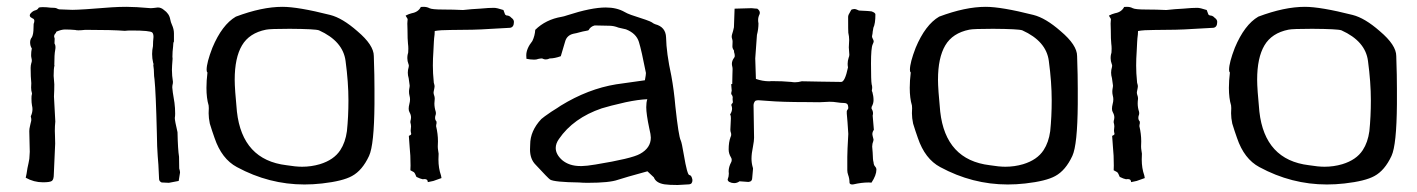

<svg xmlns="http://www.w3.org/2000/svg" viewBox="-20 -526 4088 554"><path d="M467.3 1.5 446.3 0.5Q439 -2.9 439 -9.8Q437 -59.1 435.1 -75.2Q433.1 -99.6 432.6 -141.6Q429.7 -260.3 425.8 -297.4Q424.3 -306.6 424.3 -314.5Q424.3 -325.7 422.4 -337.4Q422.9 -338.9 422.9 -340.8Q422.9 -342.8 421.9 -344.7Q418.9 -357.4 418.9 -370.1Q418.9 -381.3 421.4 -393.1Q421.4 -406.2 422.9 -419.4Q422.9 -428.2 419.4 -432.1Q413.6 -438 359.4 -438Q346.7 -438 340.3 -437Q305.7 -439.9 226.1 -439.9Q213.9 -438.5 206.5 -438.5Q200.2 -438.5 197.3 -439.5Q182.6 -440.9 167.5 -440.9Q157.2 -440.9 142.6 -434.6L141.1 -430.7Q136.2 -426.3 136.2 -420.9Q136.2 -418.9 137 -417.5Q137.7 -416 137.7 -413.6L137.2 -400.9Q140.1 -396 140.1 -390.6Q140.1 -385.7 139.2 -381.3Q136.7 -369.1 136.7 -338.9L137.2 -336.9Q134.8 -329.1 134.8 -307.1Q136.2 -292 136.7 -282.7Q136.7 -266.1 135.7 -247.6Q137.2 -211.9 139.6 -175.3Q138.2 -162.1 138.2 -148.4Q138.2 -140.6 138.7 -133.3L139.2 -111.8L135.3 -23.9Q135.3 -7.8 129.6 -3.9Q124 0 104 0Q77.6 0 54.2 -13.2L56.6 -24.4Q59.1 -42.5 62.3 -55.2Q65.4 -67.9 65.4 -80.1Q65.4 -85.4 65.9 -87.9L64.5 -147.5Q64.5 -154.3 66.4 -161.6Q67.4 -165.5 67.9 -168.5Q68.4 -171.4 69.3 -174.3Q70.3 -177.2 70.3 -180.2Q70.3 -184.1 69.6 -186.3Q68.8 -188.5 68.8 -190.4Q73.7 -200.7 73.7 -210.9Q73.7 -216.3 72.3 -221.7Q70.8 -229.5 70.8 -241.2Q70.8 -249.5 71.5 -251.7Q72.3 -253.9 72.3 -256.8Q69.8 -264.2 69.8 -273.4Q70.3 -278.3 70.3 -286.1Q68.4 -304.2 68.4 -330.1Q68.4 -336.9 70.3 -343.8Q71.8 -347.2 71.8 -351.1Q71.8 -354.5 70.8 -358.4Q69.8 -362.3 69.8 -366.7Q69.8 -376.5 71.8 -386.2Q66.9 -393.6 66.9 -403.8Q66.9 -412.6 72.3 -418.9Q76.7 -428.2 76.7 -445.3Q76.7 -453.1 77.1 -457Q79.1 -461.9 79.1 -465.8Q79.1 -470.7 74.7 -472.7Q73.2 -472.7 72.3 -474.1Q65.9 -476.6 65.9 -481.9Q65.9 -485.4 69.3 -488.3Q75.2 -494.6 81.5 -496.1Q87.9 -497.6 90.8 -502.4Q90.8 -505.4 104 -505.4Q115.2 -505.4 125 -503.9Q140.6 -503.9 144 -501.7Q147.5 -499.5 151.4 -499L188.5 -497.6Q212.4 -497.6 302.2 -504.9Q323.7 -506.3 345.2 -506.3Q370.1 -506.3 415 -502.4Q419.9 -502.4 435.5 -504.4Q444.8 -504.4 452.6 -497.6Q468.3 -486.8 471.2 -470.2Q472.7 -461.9 476.1 -454.6Q481.9 -441.9 481.9 -429.7V-406.2Q480 -403.3 480 -399.7Q480 -396 479.5 -392.1Q477.5 -376.5 477.5 -362.3L478 -356.9Q476.1 -333.5 476.1 -324.2Q476.1 -307.6 479 -290Q479 -285.2 478 -282Q477.1 -278.8 477.1 -273.4Q477.1 -266.6 483.4 -229.5Q485.4 -214.4 485.4 -198.2Q485.4 -191.4 484.4 -185.5Q484.4 -177.7 492.2 -144.5Q493.2 -94.7 496.6 -73.7L497.1 -40Q499.5 -32.2 499.5 -28.3Q499.5 -26.4 495.6 -3.9Z M851.6 -44.9Q877.9 -44.9 902.8 -52.2Q943.4 -64.5 961.9 -92.8Q976.6 -115.2 981 -147.5Q985.4 -189.5 985.4 -236.3Q985.4 -288.6 977.1 -350.1Q969.7 -407.2 900.4 -438.5Q890.1 -442.4 815.9 -442.9Q758.8 -442.9 747.6 -440.4Q699.2 -430.7 678.2 -395Q657.2 -359.4 657.2 -295.9Q657.2 -270 663.6 -204.1Q679.2 -64.5 806.6 -49.3Q833.5 -44.9 851.6 -44.9ZM858.4 6.3Q756.3 6.3 663.6 -43.9Q619.6 -67.4 599.1 -127.9Q591.8 -148.4 585.4 -169.4Q582 -185.5 582 -199.2L582.5 -213.9Q582.5 -219.2 582 -221.7Q575.7 -242.7 575.7 -272.5Q575.7 -293 578.6 -316.9Q576.2 -318.8 576.2 -324.7Q576.2 -345.2 592.8 -388.2Q620.6 -454.6 660.6 -478Q735.8 -506.3 794.9 -506.3Q840.3 -506.3 932.6 -482.9Q967.8 -474.1 1011.2 -436Q1058.6 -396 1058.6 -364.3L1060.1 -310.5Q1060.1 -287.1 1060.5 -270V-225.6Q1059.6 -107.9 1044.9 -76.2Q1025.4 -34.2 995.6 -18.1Q969.2 -3.4 909.2 3.4Q883.3 6.3 858.4 6.3Z M1214.4 -0.5Q1214.4 -9.3 1205.1 -9.3L1199.7 -8.8Q1193.4 -9.8 1181.6 -15.6Q1177.2 -27.3 1173.8 -29.5Q1170.4 -31.7 1164.1 -34.7L1164.6 -48.3Q1164.6 -79.1 1162.1 -100.6Q1160.6 -116.7 1159.7 -133.8Q1159.7 -134.3 1162.1 -135.3Q1166.5 -136.7 1166.5 -140.1Q1165 -145.5 1165 -149.9Q1165 -152.3 1165.5 -155.3Q1166 -158.2 1166 -161.1Q1166 -166 1164.1 -172.9V-174.8Q1164.1 -176.8 1164.6 -178.2Q1165 -179.7 1165.5 -181.9Q1166 -184.1 1166 -187Q1166 -194.3 1162.1 -201.2Q1159.2 -206.1 1159.2 -211.9Q1159.2 -218.3 1161.1 -225.6Q1163.1 -232.9 1163.1 -239.3Q1163.1 -244.6 1161.6 -250Q1160.2 -255.4 1160.2 -261.2Q1160.2 -266.6 1161.1 -271Q1162.1 -275.4 1162.1 -279.3Q1162.1 -281.2 1159.2 -300.3Q1156.7 -308.6 1156.7 -316.4Q1156.7 -324.2 1159.2 -332.5L1159.7 -336.4Q1159.7 -338.9 1158.7 -340.8Q1155.3 -349.6 1155.3 -358.4Q1155.3 -364.7 1156.7 -370.6Q1158.2 -372.1 1158.2 -385.7Q1158.2 -393.1 1157.2 -399.9Q1155.8 -412.1 1155.8 -440.4L1155.3 -458Q1155.3 -464.4 1155.8 -466.1Q1156.2 -467.8 1156.2 -469.2Q1156.2 -472.7 1152.3 -477.5L1150.4 -481Q1159.7 -485.8 1168 -487.8Q1187 -491.2 1194.3 -505.9L1202.1 -506.3Q1211.9 -506.3 1219 -502.4Q1226.1 -498.5 1259.3 -498.5Q1287.6 -498.5 1315.9 -497.1Q1342.3 -500 1364.3 -501Q1377.9 -502.4 1388.7 -502.9Q1399.4 -503.4 1405.3 -503.4Q1413.6 -503.4 1432.6 -497.1L1437.5 -483.9L1441.4 -481.4Q1449.7 -481.4 1455.1 -475.1Q1462.9 -469.7 1462.9 -462.9Q1462.9 -447.3 1451.7 -445.8L1390.6 -442.4Q1349.6 -439.5 1280.3 -439.5Q1250.5 -439.5 1234.4 -436.5L1233.9 -426.3Q1232.4 -415.5 1231.9 -405.3L1230.5 -377.4Q1229 -356.9 1229 -336.9Q1229 -314.5 1231.4 -291.5Q1231.4 -287.1 1232.7 -283.7Q1233.9 -280.3 1233.9 -276.4Q1233.9 -273.9 1231.4 -262.2L1231 -259.3Q1231 -254.9 1232.7 -250.7Q1234.4 -246.6 1234.4 -241.2Q1233.4 -233.4 1233.4 -227.5Q1233.4 -215.8 1237.3 -203.6L1237.8 -199.7L1237.3 -195.3Q1235.4 -190.9 1235.4 -186Q1235.4 -179.7 1239.3 -175.8Q1239.7 -175.3 1239.7 -170.9Q1239.3 -168.5 1238.8 -166.5Q1238.3 -164.6 1238.3 -162.1Q1243.7 -139.6 1243.7 -118.2L1243.2 -103.5Q1243.2 -98.1 1244.1 -92.8Q1245.1 -87.4 1245.6 -82.5L1245.1 -65.9Q1245.1 -40.5 1252.4 -20L1253.9 -12.2L1230.5 -3.9Z M1659.2 -46.9Q1671.4 -46.9 1698.2 -51.3Q1802.7 -68.4 1826.7 -82Q1857.9 -99.1 1857.9 -128.9Q1857.9 -137.2 1853.5 -155.3Q1844.7 -196.8 1844.7 -216.8Q1844.7 -230.5 1847.7 -239.7Q1822.3 -238.8 1785.2 -231Q1737.8 -220.2 1716.3 -213.4Q1634.3 -185.5 1592.8 -125Q1583.5 -111.8 1583.5 -99.1Q1583.5 -80.6 1602.1 -64Q1622.6 -46.9 1654.3 -46.9ZM1935.1 7.8Q1910.6 7.8 1897.5 5.9Q1872.6 2 1866.7 -14.2L1848.1 -31.7Q1782.2 -13.7 1763.2 -7.3Q1738.8 1.5 1675.8 1.5Q1661.1 1.5 1650.9 0.5Q1579.6 -0.5 1567.4 -7.8Q1562 -11.2 1525.4 -50.8Q1509.3 -66.9 1509.3 -94.7L1509.8 -108.9Q1509.8 -148.4 1542 -182.6Q1547.9 -188 1570.8 -203.6Q1591.3 -216.3 1598.1 -221.2Q1676.8 -269.5 1757.8 -282.7L1840.8 -294.4Q1843.8 -310.1 1843.8 -315.4Q1831.1 -380.4 1823.5 -405Q1815.9 -429.7 1786.1 -441.4L1764.6 -446.3Q1751 -451.7 1738.3 -451.7L1695.8 -452.6Q1683.6 -449.2 1678.7 -439.5Q1678.2 -438 1670.2 -436.8Q1662.1 -435.5 1652.8 -432.9Q1643.6 -430.2 1634.8 -428.7Q1615.2 -424.3 1610.4 -405.3L1598.1 -363.8Q1580.1 -357.4 1566.4 -357.4Q1560.1 -354.5 1554.7 -354.5Q1550.3 -354.5 1546.4 -356.4Q1545.4 -357.4 1542.5 -357.4Q1540.5 -357.4 1538.1 -356.9Q1535.6 -356.4 1533 -356Q1530.3 -355.5 1528.8 -354.7Q1527.3 -354 1520 -354Q1510.3 -354 1499 -356.4L1498.5 -366.2Q1498.5 -385.7 1516.1 -407.7Q1523.4 -422.9 1524.4 -439.9Q1554.7 -469.7 1600.6 -477.5Q1606.9 -478.5 1616.7 -481.9Q1686 -504.4 1728 -504.4Q1759.8 -504.4 1782.7 -491.2Q1789.1 -487.3 1801.3 -482.9Q1855 -465.8 1860.6 -461.7Q1866.2 -457.5 1870.6 -456.1Q1900.9 -448.2 1901.9 -418Q1902.8 -372.6 1917 -307.6Q1924.8 -265.1 1928.7 -219.2Q1938 -132.8 1944.3 -120.6Q1947.3 -114.3 1953.1 -79.6Q1962.9 -21 1969.2 -20.8Q1975.6 -20.5 1978 -6.8Q1978 4.9 1968.8 5.9Q1949.7 7.3 1935.1 7.8Z M2439.5 6.3Q2431.6 6.3 2431.2 1Q2431.2 -10.7 2427.2 -21.5Q2424.8 -28.3 2424.8 -34.7V-73.2Q2424.8 -89.8 2427.7 -139.6Q2425.3 -178.7 2423.3 -198.2V-205.1Q2423.8 -207.5 2425.8 -210Q2427.7 -212.4 2427.7 -214.4L2427.2 -219.2Q2426.8 -228.5 2416 -228.8Q2405.3 -229 2395 -230.7Q2384.8 -232.4 2373.5 -232.4Q2366.2 -232.4 2359.4 -231.7Q2352.5 -231 2343.8 -231Q2334.5 -231.4 2308.6 -231.4Q2235.4 -231.4 2194.8 -234.9Q2171.9 -236.8 2168 -236.8Q2163.1 -236.8 2159.2 -234.9Q2154.3 -229 2154.3 -222.2L2155.8 -128.4Q2155.8 -119.6 2152.8 -104Q2148.4 -83 2148.4 -68.4Q2148.4 -55.7 2151.9 -43.5Q2152.8 -41.5 2152.8 -39.1Q2150.4 -16.1 2150.4 -12Q2150.4 -7.8 2148.4 -5.4Q2147.5 -2.4 2139.6 -1L2113.8 -2.9Q2106.9 2.4 2098.1 2.4Q2091.3 2.4 2084.5 -1Q2079.6 -3.9 2079.6 -8.3Q2083 -16.6 2083 -24.9L2082.5 -31.7Q2082.5 -44.4 2089.8 -58.1Q2091.3 -60.5 2091.3 -64.9Q2091.3 -68.8 2088.9 -72.3Q2082.5 -83 2082.5 -94.7Q2082.5 -116.2 2087.9 -130.4Q2089.8 -133.8 2089.8 -137.2Q2089.8 -141.6 2088.6 -144.3Q2087.4 -147 2087.4 -152.3Q2087.4 -159.7 2088.9 -184.1Q2088.9 -190.4 2087.9 -193.4Q2086.9 -194.3 2086.9 -195.3Q2086.9 -196.8 2087.9 -197.8Q2092.3 -205.1 2092.3 -212.9Q2092.3 -217.3 2090.3 -222.2Q2090.3 -225.6 2091.3 -226.1Q2094.2 -228.5 2094.7 -231Q2094.7 -233.9 2094.2 -235.8Q2093.8 -237.8 2093.8 -240.7L2094.2 -244.1Q2094.2 -249.5 2090.3 -253.9L2089.8 -256.8Q2089.8 -258.3 2090.3 -260Q2090.8 -261.7 2091.3 -264.2L2089.8 -283.2L2092.8 -283.7Q2092.8 -300.8 2093.3 -309.3Q2093.8 -317.9 2093.8 -326.7Q2093.8 -330.6 2092.8 -334.5Q2091.8 -338.4 2091.8 -341.8Q2091.8 -351.1 2098.6 -359.9Q2100.1 -361.8 2100.1 -364.7Q2100.1 -368.2 2099.6 -370.1Q2097.7 -375.5 2097.7 -380.4Q2093.3 -386.2 2093.3 -392.1L2093.8 -405.8Q2093.8 -410.2 2092.5 -413.8Q2091.3 -417.5 2091.3 -419.9Q2091.3 -423.3 2092.3 -426.8Q2095.7 -437 2097.7 -447.3Q2099.1 -480.5 2099.6 -501L2148.9 -502.4Q2153.3 -502 2157.5 -501.5Q2161.6 -501 2165 -501Q2172.4 -495.6 2172.4 -489.3Q2172.4 -486.8 2171.4 -484.4Q2167.5 -476.6 2167.5 -468.3Q2167.5 -463.4 2168.5 -458.5Q2168.5 -441.9 2164.1 -425.3Q2161.1 -389.6 2159.2 -357.4Q2159.2 -347.7 2161.1 -298.3Q2180.2 -291.5 2199.7 -291.5L2206.5 -292Q2237.3 -292 2263.2 -289.6Q2268.6 -288.6 2273.9 -288.6Q2283.2 -288.6 2293.5 -291.5Q2301.8 -291.5 2345.9 -290.5Q2390.1 -289.6 2407.2 -289.6Q2418 -289.6 2426.8 -331.5Q2425.8 -336.9 2425.8 -341.8Q2425.8 -350.6 2428.7 -359.4Q2430.7 -363.8 2430.7 -368.2L2429.2 -389.2L2430.2 -410.6Q2430.2 -420.9 2427.7 -431.6Q2427.2 -435.1 2427.2 -477.5Q2427.2 -482.9 2433.6 -492.7Q2435.5 -495.6 2436.5 -498Q2440.4 -500 2446.8 -500Q2450.2 -499.5 2458.5 -495.6Q2491.2 -494.1 2494.6 -493.2Q2505.9 -489.3 2505.9 -484.4Q2505.9 -457.5 2500 -445.8Q2500 -443.4 2499 -439.5Q2498 -435.5 2497.6 -429.2Q2497.6 -427.2 2496.8 -425Q2496.1 -422.9 2496.1 -421.4Q2496.1 -418 2498.5 -413.8Q2501 -409.7 2501 -406.2Q2501 -404.3 2498 -397.9Q2493.2 -387.7 2493.2 -342.3Q2493.2 -293 2495.1 -282.7Q2496.6 -278.3 2496.6 -273.4Q2496.6 -269.5 2495.6 -265.1Q2495.6 -262.2 2497.1 -260.7Q2500.5 -249 2500.5 -236.8Q2500.5 -227.5 2495.1 -217.8Q2494.6 -216.3 2494.6 -213.9Q2494.6 -212.4 2495.1 -211.9Q2499 -205.6 2499 -199.2Q2499 -195.8 2498 -192.4Q2498 -188.5 2501.5 -151.4Q2497.1 -145.5 2497.1 -138.7Q2497.1 -136.2 2500.5 -123.5Q2500.5 -121.1 2500 -119.6Q2496.6 -111.3 2496.6 -103Q2496.6 -98.6 2497.3 -94.5Q2498 -90.3 2498 -85.9Q2498.5 -63 2500.5 -58.1Q2501 -49.8 2504.9 -45.7Q2508.8 -41.5 2508.8 -36.6Q2508.8 -20.5 2494.6 1L2486.8 0.5Q2465.8 0.5 2442.9 5.9Z M2880.9 -44.9Q2907.2 -44.9 2932.1 -52.2Q2972.7 -64.5 2991.2 -92.8Q3005.9 -115.2 3010.3 -147.5Q3014.6 -189.5 3014.6 -236.3Q3014.6 -288.6 3006.3 -350.1Q2999 -407.2 2929.7 -438.5Q2919.4 -442.4 2845.2 -442.9Q2788.1 -442.9 2776.9 -440.4Q2728.5 -430.7 2707.5 -395Q2686.5 -359.4 2686.5 -295.9Q2686.5 -270 2692.9 -204.1Q2708.5 -64.5 2835.9 -49.3Q2862.8 -44.9 2880.9 -44.9ZM2887.7 6.3Q2785.6 6.3 2692.9 -43.9Q2648.9 -67.4 2628.4 -127.9Q2621.1 -148.4 2614.7 -169.4Q2611.3 -185.5 2611.3 -199.2L2611.8 -213.9Q2611.8 -219.2 2611.3 -221.7Q2605 -242.7 2605 -272.5Q2605 -293 2607.9 -316.9Q2605.5 -318.8 2605.5 -324.7Q2605.5 -345.2 2622.1 -388.2Q2649.9 -454.6 2689.9 -478Q2765.1 -506.3 2824.2 -506.3Q2869.6 -506.3 2961.9 -482.9Q2997.1 -474.1 3040.5 -436Q3087.9 -396 3087.9 -364.3L3089.4 -310.5Q3089.4 -287.1 3089.8 -270V-225.6Q3088.9 -107.9 3074.2 -76.2Q3054.7 -34.2 3024.9 -18.1Q2998.5 -3.4 2938.5 3.4Q2912.6 6.3 2887.7 6.3Z M3243.7 -0.5Q3243.7 -9.3 3234.4 -9.3L3229 -8.8Q3222.7 -9.8 3210.9 -15.6Q3206.5 -27.3 3203.1 -29.5Q3199.7 -31.7 3193.4 -34.7L3193.8 -48.3Q3193.8 -79.1 3191.4 -100.6Q3189.9 -116.7 3189 -133.8Q3189 -134.3 3191.4 -135.3Q3195.8 -136.7 3195.8 -140.1Q3194.3 -145.5 3194.3 -149.9Q3194.3 -152.3 3194.8 -155.3Q3195.3 -158.2 3195.3 -161.1Q3195.3 -166 3193.4 -172.9V-174.8Q3193.4 -176.8 3193.8 -178.2Q3194.3 -179.7 3194.8 -181.9Q3195.3 -184.1 3195.3 -187Q3195.3 -194.3 3191.4 -201.2Q3188.5 -206.1 3188.5 -211.9Q3188.5 -218.3 3190.4 -225.6Q3192.4 -232.9 3192.4 -239.3Q3192.4 -244.6 3190.9 -250Q3189.5 -255.4 3189.5 -261.2Q3189.5 -266.6 3190.4 -271Q3191.4 -275.4 3191.4 -279.3Q3191.4 -281.2 3188.5 -300.3Q3186 -308.6 3186 -316.4Q3186 -324.2 3188.5 -332.5L3189 -336.4Q3189 -338.9 3188 -340.8Q3184.6 -349.6 3184.6 -358.4Q3184.6 -364.7 3186 -370.6Q3187.5 -372.1 3187.5 -385.7Q3187.5 -393.1 3186.5 -399.9Q3185.1 -412.1 3185.1 -440.4L3184.6 -458Q3184.6 -464.4 3185.1 -466.1Q3185.5 -467.8 3185.5 -469.2Q3185.5 -472.7 3181.6 -477.5L3179.7 -481Q3189 -485.8 3197.3 -487.8Q3216.3 -491.2 3223.6 -505.9L3231.4 -506.3Q3241.2 -506.3 3248.3 -502.4Q3255.4 -498.5 3288.6 -498.5Q3316.9 -498.5 3345.2 -497.1Q3371.6 -500 3393.6 -501Q3407.2 -502.4 3418 -502.9Q3428.7 -503.4 3434.6 -503.4Q3442.9 -503.4 3461.9 -497.1L3466.8 -483.9L3470.7 -481.4Q3479 -481.4 3484.4 -475.1Q3492.2 -469.7 3492.2 -462.9Q3492.2 -447.3 3481 -445.8L3419.9 -442.4Q3378.9 -439.5 3309.6 -439.5Q3279.8 -439.5 3263.7 -436.5L3263.2 -426.3Q3261.7 -415.5 3261.2 -405.3L3259.8 -377.4Q3258.3 -356.9 3258.3 -336.9Q3258.3 -314.5 3260.7 -291.5Q3260.7 -287.1 3262 -283.7Q3263.2 -280.3 3263.2 -276.4Q3263.2 -273.9 3260.7 -262.2L3260.3 -259.3Q3260.3 -254.9 3262 -250.7Q3263.7 -246.6 3263.7 -241.2Q3262.7 -233.4 3262.7 -227.5Q3262.7 -215.8 3266.6 -203.6L3267.1 -199.7L3266.6 -195.3Q3264.6 -190.9 3264.6 -186Q3264.6 -179.7 3268.6 -175.8Q3269 -175.3 3269 -170.9Q3268.6 -168.5 3268.1 -166.5Q3267.6 -164.6 3267.6 -162.1Q3272.9 -139.6 3272.9 -118.2L3272.5 -103.5Q3272.5 -98.1 3273.4 -92.8Q3274.4 -87.4 3274.9 -82.5L3274.4 -65.9Q3274.4 -40.5 3281.7 -20L3283.2 -12.2L3259.8 -3.9Z M3801.8 -44.9Q3828.1 -44.9 3853 -52.2Q3893.6 -64.5 3912.1 -92.8Q3926.8 -115.2 3931.2 -147.5Q3935.5 -189.5 3935.5 -236.3Q3935.5 -288.6 3927.2 -350.1Q3919.9 -407.2 3850.6 -438.5Q3840.3 -442.4 3766.1 -442.9Q3709 -442.9 3697.8 -440.4Q3649.4 -430.7 3628.4 -395Q3607.4 -359.4 3607.4 -295.9Q3607.4 -270 3613.8 -204.1Q3629.4 -64.5 3756.8 -49.3Q3783.7 -44.9 3801.8 -44.9ZM3808.6 6.3Q3706.5 6.3 3613.8 -43.9Q3569.8 -67.4 3549.3 -127.9Q3542 -148.4 3535.6 -169.4Q3532.2 -185.5 3532.2 -199.2L3532.7 -213.9Q3532.7 -219.2 3532.2 -221.7Q3525.9 -242.7 3525.9 -272.5Q3525.9 -293 3528.8 -316.9Q3526.4 -318.8 3526.4 -324.7Q3526.4 -345.2 3543 -388.2Q3570.8 -454.6 3610.8 -478Q3686 -506.3 3745.1 -506.3Q3790.5 -506.3 3882.8 -482.9Q3918 -474.1 3961.4 -436Q4008.8 -396 4008.8 -364.3L4010.3 -310.5Q4010.3 -287.1 4010.7 -270V-225.6Q4009.8 -107.9 3995.1 -76.2Q3975.6 -34.2 3945.8 -18.1Q3919.4 -3.4 3859.4 3.4Q3833.5 6.3 3808.6 6.3Z"/></svg>

Font: Kurland
Style: Regular
Weight: 400
Designer: GGBot
Version: 0.22